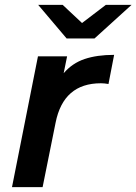

<svg xmlns="http://www.w3.org/2000/svg" viewBox="-20 -764 557 784"><path d="M446 -540 423 -421Q406 -424 392 -424Q239 -424 207 -263L154 0H29L135 -534H254L240 -465Q275 -506 325.5 -523Q376 -540 446 -540ZM517 -744 366 -607H252L136 -744H236L315 -670L412 -744Z"/></svg>

Font: Montserrat Alternates SemiBold
Style: Italic
Weight: 600
Italic angle: -11.3°
Designer: Julieta Ulanovsky
Foundry: Julieta Ulanovsky
Version: Version 7.200